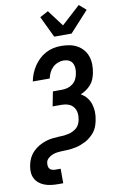

<svg xmlns="http://www.w3.org/2000/svg" viewBox="-126 -990 793 1263"><g transform="rotate(-10 271.0 -358.5)"><path d="M154 210Q131 210 108.5 207Q86 204 66 196.5Q46 189 29.5 175.5Q13 162 3.5 143.5Q-6 125 -7.5 102Q-9 79 -4 56Q0 33 11 10Q22 -13 40 -31.5Q58 -50 80.5 -63Q103 -76 126.5 -83.5Q150 -91 173.5 -93.5Q197 -96 221 -97H223Q237 -97 251 -98.5Q265 -100 280 -103.5Q295 -107 308.5 -113.5Q322 -120 334 -130Q346 -140 352.5 -154Q359 -168 362 -182Q367 -206 364 -228.5Q361 -251 348 -268Q335 -285 314 -292.5Q293 -300 270 -300H209L228 -397H289Q307 -397 325.5 -402Q344 -407 360 -419Q376 -431 385 -449Q394 -467 397 -485Q401 -503 400 -521.5Q399 -540 391 -555Q383 -570 367 -577.5Q351 -585 332 -585Q313 -585 293.5 -577.5Q274 -570 259 -555.5Q244 -541 235 -522Q226 -503 222 -484H109Q114 -510 124 -535Q134 -560 149 -583Q164 -606 184.5 -625.5Q205 -645 229.5 -658Q254 -671 280 -676.5Q306 -682 331 -682Q360 -682 387.5 -677Q415 -672 438.5 -659Q462 -646 479 -626Q496 -606 504.5 -580.5Q513 -555 513.5 -526.5Q514 -498 508 -469Q504 -450 496.5 -430.5Q489 -411 474.5 -394.5Q460 -378 442.5 -366Q425 -354 405 -346Q428 -333 444 -313.5Q460 -294 468 -269.5Q476 -245 477 -217.5Q478 -190 472 -162Q469 -146 464 -130.5Q459 -115 451 -100.5Q443 -86 430.5 -73Q418 -60 404.5 -49.5Q391 -39 376 -31.5Q361 -24 345.5 -18Q330 -12 314 -8.5Q298 -5 282 -3Q266 -1 250.5 -0.5Q235 0 219.5 0.5Q204 1 188 3Q172 5 156 11Q140 17 126.5 29Q113 41 110 56Q108 68 109 79Q110 90 116 98Q122 106 132.5 109.5Q143 113 154 113H190V210ZM299 -750 231 -892 287 -922 369 -813 494 -927 540 -887 415 -750Z"/></g></svg>

Font: Lode
Style: Bold Italic
Weight: 700
Italic angle: -11°
Monospace: yes
Designer: Belleve Invis
Foundry: Belleve Invis
Version: Version 29.2.0; ttfautohint (v1.8.3)